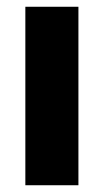

<svg xmlns="http://www.w3.org/2000/svg" viewBox="-20 -548 307 568"><path d="M55 0V-528H212V0Z"/></svg>

Font: Bricolage Grotesque SemiCondensed ExtraBold
Style: Regular
Weight: 800
Width: 4
Designer: Mathieu Triay
Foundry: Atelier Triay
Version: Version 1.001;gftools[0.9.33.dev8+g029e19f]